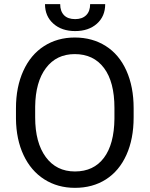

<svg xmlns="http://www.w3.org/2000/svg" viewBox="-20 -903 728 933"><path d="M536.1 -378.4Q536.1 -504.9 485.4 -572.5Q434.6 -640.1 343.3 -640.1Q254.4 -640.1 203.4 -572.5Q152.3 -504.9 150.9 -384.8V-332.5Q150.9 -210 202.4 -139.9Q253.9 -69.8 344.2 -69.8Q435.1 -69.8 484.9 -136Q534.7 -202.1 536.1 -325.7ZM629.4 -332.5Q629.4 -228 594.2 -150.1Q559.1 -72.3 494.6 -31.2Q430.2 9.8 344.2 9.8Q260.3 9.8 195.3 -31.5Q130.4 -72.8 94.5 -149.2Q58.6 -225.6 57.6 -326.2V-377.4Q57.6 -480 93.3 -558.6Q128.9 -637.2 194.1 -679Q259.3 -720.7 343.3 -720.7Q428.7 -720.7 493.9 -679.4Q559.1 -638.2 594.2 -559.8Q629.4 -481.4 629.4 -377.4ZM491.2 -882.8Q491.2 -823.7 450.9 -787.8Q410.6 -752 345.2 -752Q279.8 -752 239.3 -788.1Q198.7 -824.2 198.7 -882.8H272.5Q272.5 -848.6 291 -829.3Q309.6 -810.1 345.2 -810.1Q379.4 -810.1 398.7 -829.1Q418 -848.1 418 -882.8Z"/></svg>

Font: MAUL
Style: Regular
Weight: 400
Designer: MAUL
Version: Version 1.0; 2020; ttfautohint (v1.8.3)